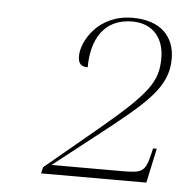

<svg xmlns="http://www.w3.org/2000/svg" viewBox="-40 -864 492 516"><g transform="rotate(5 206.0 -606.0)"><path d="M89 -387H373L393 -480H383L380 -467C368 -415 360 -412 304 -412H115L226 -499C355 -600 412 -646 412 -724C412 -784 374 -825 298 -825C205 -825 163 -750 163 -710C163 -690 171 -682 189 -682C189 -755 220 -815 298 -815C353 -815 384 -778 384 -724C384 -661 362 -628 230 -518L93 -404Z"/></g></svg>

Font: Noto Serif Display Thin
Style: Italic
Weight: 100
Italic angle: -12°
Designer: Monotype Design Team
Foundry: Monotype Imaging Inc.
Version: Version 2.009